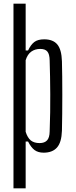

<svg xmlns="http://www.w3.org/2000/svg" viewBox="-20 -820 410 1040"><path d="M53 200V-800H119V-546.5H132Q146.5 -577.5 165.5 -592.2Q184.5 -607 219.5 -607Q267 -607 290.2 -579.5Q313.5 -552 315.5 -488Q316.5 -454 317 -406.5Q317.5 -359 317.5 -306.5Q317.5 -254 317 -203.5Q316.5 -153 315.5 -112Q313.5 -49 288.8 -21Q264 7 216.5 7Q186.5 7 167.2 -7.2Q148 -21.5 132 -53.5H119V200ZM194.5 -45Q221.5 -45 235 -59.8Q248.5 -74.5 249 -107.5Q251 -162 251.8 -212.5Q252.5 -263 252.2 -310.2Q252 -357.5 251.2 -402.8Q250.5 -448 249 -492.5Q248.5 -526 236.8 -540.5Q225 -555 198 -555Q170 -555 149.5 -540.5Q129 -526 119 -494V-106Q129.5 -73 147.2 -59Q165 -45 194.5 -45Z"/></svg>

Font: Big Shoulders Display Thin
Style: Regular
Weight: 400
Version: Version 2.002